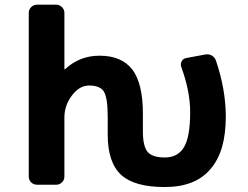

<svg xmlns="http://www.w3.org/2000/svg" viewBox="-20 -794 1040 805"><path d="M670.9 -9.8Q543.9 -9.8 488.3 -60.5Q431.6 -112.3 431.6 -229.5V-304.7Q431.6 -384.8 415 -411.1Q398.4 -435.5 353.5 -435.5Q313.5 -435.5 282.2 -394.5Q250 -352.5 250 -301.8V-53.7Q250 -39.1 239.7 -29.3Q229.5 -19.5 215.8 -19.5H135.7Q121.1 -19.5 110.8 -29.3Q100.6 -39.1 100.6 -53.7V-740.2Q100.6 -753.9 110.8 -764.2Q121.1 -774.4 135.7 -774.4H215.8Q229.5 -774.4 239.7 -764.2Q250 -753.9 250 -740.2V-504.9Q250 -503.9 251.5 -503.4Q252.9 -502.9 252.9 -503.9Q313.5 -560.5 397.5 -560.5Q490.2 -560.5 535.2 -502Q579.1 -443.4 579.1 -317.4V-243.2Q579.1 -179.7 599.6 -156.2Q620.1 -133.8 670.9 -133.8Q724.6 -133.8 750 -174.8Q777.3 -216.8 777.3 -324.2Q777.3 -411.1 740.2 -512.7Q735.4 -525.4 741.7 -537.1Q748 -548.8 761.7 -550.8L839.8 -565.4Q855.5 -568.4 868.2 -561Q880.9 -553.7 885.7 -539.1Q925.8 -420.9 926.8 -307.6Q926.8 -233.4 911.1 -177.7Q894.5 -122.1 862.3 -85Q798.8 -9.8 670.9 -9.8Z"/></svg>

Font: Rounded-L Mgen+ 1mn bold
Style: Bold
Weight: 700
Designer: [Source Han Sans]
Ryoko NISHIZUKA  (kana & ideographs); Paul D. Hunt (Latin, Greek & Cyrillic); Wenlong ZHANG  (bopomofo
Version: Version 1.059.20150602